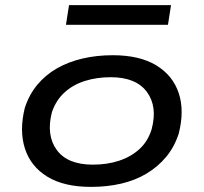

<svg xmlns="http://www.w3.org/2000/svg" viewBox="-20 -722 796 751"><path d="M336 9Q230 9 165 -31Q100 -71 77.5 -141Q55 -211 77 -300Q94 -352 126 -390.5Q158 -429 202.5 -454.5Q247 -480 302.5 -493Q358 -506 421 -506Q526 -506 591 -466.5Q656 -427 679 -358Q702 -289 679 -199Q662 -147 630 -108.5Q598 -70 554 -43.5Q510 -17 455 -4Q400 9 336 9ZM343 -78Q399 -78 445 -93Q491 -108 524.5 -138Q558 -168 573 -216Q597 -305 554.5 -362.5Q512 -420 413 -420Q359 -420 312.5 -405.5Q266 -391 232.5 -360.5Q199 -330 183 -283Q160 -193 202 -135.5Q244 -78 343 -78ZM238 -625 250 -702H649L637 -625Z"/></svg>

Font: Nunito Sans 7pt Expanded Medium
Style: Italic
Weight: 500
Width: 7
Italic angle: -9°
Designer: Vernon Adams
Foundry: Vernon Adams
Version: Version 3.101;gftools[0.9.27]